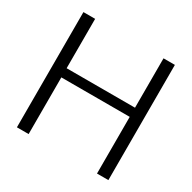

<svg xmlns="http://www.w3.org/2000/svg" viewBox="-152 -830 979 980"><g transform="rotate(30 337.5 -339.5)"><path d="M540 -388V-679H607V0H540V-334H137V0H68V-679H137V-388Z"/></g></svg>

Font: Pavanam
Style: Regular
Weight: 400
Designer: Tharique Azeez
Foundry: Tharique Azeez
Version: Version 1.86; ttfautohint (v1.3) -l 8 -r 50 -G 200 -x 14 -D 